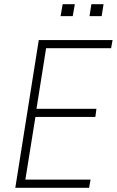

<svg xmlns="http://www.w3.org/2000/svg" viewBox="-20 -896 557 916"><path d="M53 0 165 -705H517L510 -666H200L154 -377H440L435 -338H149L101 -39H412L405 0ZM407 -819 416 -876H474L465 -819ZM269 -819 279 -876H337L327 -819Z"/></svg>

Font: Nunito Sans 10pt Condensed ExtraLight
Style: Italic
Weight: 250
Width: 3
Italic angle: -9°
Designer: Vernon Adams
Foundry: Vernon Adams
Version: Version 3.101;gftools[0.9.27]